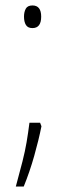

<svg xmlns="http://www.w3.org/2000/svg" viewBox="-20 -798 227 704"><path d="M68 -737Q68 -754 74.5 -766Q81 -778 99 -778Q131 -778 131 -737Q131 -695 99 -695Q82 -695 75 -706.5Q68 -718 68 -737ZM127 -348 132 -335Q122 -285 105.5 -226.5Q89 -168 67 -114H38Q53 -169 62.5 -206.5Q72 -244 77.5 -276.5Q83 -309 88 -348Z"/></svg>

Font: Noto Sans Khmer UI ExtraCondensed ExtraLight
Style: Regular
Weight: 200
Width: 2
Designer: Danh Hong and the Monotype Design Team
Foundry: Monotype Imaging Inc.
Version: Version 2.002; ttfautohint (v1.8.4.7-5d5b)